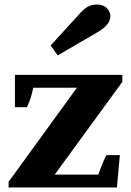

<svg xmlns="http://www.w3.org/2000/svg" viewBox="-20 -829 579 849"><path d="M204 -628 331 -767Q342 -781 361.5 -795Q381 -809 407 -809Q437 -809 452.5 -793Q468 -777 468 -758Q468 -737 453 -719.5Q438 -702 407 -684L235 -584ZM18 -25 320 -441H127Q117 -391 99 -355H46V-498H521V-467L222 -57H415Q431 -105 450 -143H510L497 0H18Z"/></svg>

Font: Trirong Black
Style: Regular
Weight: 900
Designer: Katatrad Team
Foundry: CadsonDemak
Version: Version 1.001